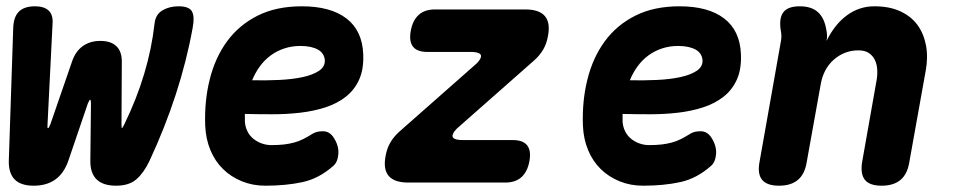

<svg xmlns="http://www.w3.org/2000/svg" viewBox="-20 -580 3040 610"><path d="M87 10Q46 10 26.5 -10Q7 -30 8 -70L22 -491Q23 -526 40 -543Q57 -560 91 -560Q120 -560 134.5 -546.5Q149 -533 147 -505L131 -185Q130 -173 132 -173Q132 -173 132 -173Q132 -173 132 -173Q132 -172 133 -173Q135 -173 140 -185L209 -385Q220 -417 243 -433.5Q266 -450 299 -450Q332 -450 349.5 -433.5Q367 -417 367 -385L366 -185Q366 -173 367.5 -173Q369 -173 375 -185Q414 -265 438 -345Q462 -425 471 -505Q474 -534 496 -547Q518 -560 547 -560Q581 -560 590 -543.5Q599 -527 592 -491Q573 -386 538.5 -280Q504 -174 455 -69Q437 -31 413.5 -10.5Q390 10 349 10Q308 10 287.5 -9.5Q267 -29 267 -68L269 -251Q269 -263 266.5 -263Q264 -263 259 -251L197 -69Q183 -29 155.5 -9.5Q128 10 87 10Z M1040 -143Q1057 -117 1055 -91Q1053 -65 1039 -53Q994 -13 941.5 -1.5Q889 10 823 10Q783 10 748.5 -4Q714 -18 688.5 -43Q663 -68 648.5 -103Q634 -138 632 -180Q629 -259 646.5 -328.5Q664 -398 702 -449.5Q740 -501 799 -530.5Q858 -560 939 -560Q1030 -560 1080.5 -521.5Q1131 -483 1134 -408Q1136 -360 1121 -327Q1106 -294 1078.5 -272.5Q1051 -251 1014 -239Q977 -227 934.5 -222Q892 -217 846.5 -217Q801 -217 758 -218V-194Q759 -177 766 -163Q773 -149 784.5 -139.5Q796 -130 811 -124.5Q826 -119 842 -119Q865 -119 882 -121Q899 -123 914 -127Q929 -131 943 -138Q957 -145 973 -155Q985 -163 1006 -163Q1027 -163 1040 -143ZM781 -325Q825 -324 867 -326Q909 -328 941.5 -335Q974 -342 993.5 -355Q1013 -368 1012 -389Q1011 -400 1005.5 -408.5Q1000 -417 990 -422.5Q980 -428 966 -431Q952 -434 935 -434Q907 -434 883 -426Q859 -418 839.5 -403.5Q820 -389 805.5 -369Q791 -349 781 -325Z M1277 0Q1233 0 1215 -21Q1197 -42 1205 -84Q1209 -108 1220 -127Q1231 -146 1249 -162L1486 -371Q1497 -380 1502 -387Q1507 -394 1508 -399Q1510 -407 1501.5 -411Q1493 -415 1475 -415H1338Q1305 -415 1292 -432Q1279 -449 1285 -482Q1291 -515 1310 -532.5Q1329 -550 1362 -550H1649Q1693 -550 1711 -529Q1729 -508 1721 -466Q1717 -442 1706 -423Q1695 -404 1677 -388L1440 -179Q1429 -170 1424 -163Q1419 -156 1418 -151Q1416 -143 1424.5 -139Q1433 -135 1451 -135H1609Q1642 -135 1655 -118Q1668 -101 1662 -68Q1656 -35 1637 -17.5Q1618 0 1585 0Z M2240 -143Q2257 -117 2255 -91Q2253 -65 2239 -53Q2194 -13 2141.5 -1.5Q2089 10 2023 10Q1983 10 1948.5 -4Q1914 -18 1888.5 -43Q1863 -68 1848.5 -103Q1834 -138 1832 -180Q1829 -259 1846.5 -328.5Q1864 -398 1902 -449.5Q1940 -501 1999 -530.5Q2058 -560 2139 -560Q2230 -560 2280.5 -521.5Q2331 -483 2334 -408Q2336 -360 2321 -327Q2306 -294 2278.5 -272.5Q2251 -251 2214 -239Q2177 -227 2134.5 -222Q2092 -217 2046.5 -217Q2001 -217 1958 -218V-194Q1959 -177 1966 -163Q1973 -149 1984.5 -139.5Q1996 -130 2011 -124.5Q2026 -119 2042 -119Q2065 -119 2082 -121Q2099 -123 2114 -127Q2129 -131 2143 -138Q2157 -145 2173 -155Q2185 -163 2206 -163Q2227 -163 2240 -143ZM1981 -325Q2025 -324 2067 -326Q2109 -328 2141.5 -335Q2174 -342 2193.5 -355Q2213 -368 2212 -389Q2211 -400 2205.5 -408.5Q2200 -417 2190 -422.5Q2180 -428 2166 -431Q2152 -434 2135 -434Q2107 -434 2083 -426Q2059 -418 2039.5 -403.5Q2020 -389 2005.5 -369Q1991 -349 1981 -325Z M2521 -560Q2558 -560 2578.5 -541.5Q2599 -523 2605 -487Q2607 -478 2607.5 -468.5Q2608 -459 2606 -450Q2632 -503 2671 -531.5Q2710 -560 2758 -560Q2806 -560 2840.5 -544Q2875 -528 2895 -500.5Q2915 -473 2922 -435.5Q2929 -398 2921 -355L2869 -65Q2863 -27 2841 -8.5Q2819 10 2781 10Q2743 10 2728 -8.5Q2713 -27 2719 -65L2765 -325Q2768 -342 2767 -359Q2766 -376 2759.5 -389.5Q2753 -403 2740.5 -411.5Q2728 -420 2707 -420Q2684 -420 2664 -412Q2644 -404 2628 -389.5Q2612 -375 2602 -356Q2592 -337 2588 -315L2543 -65Q2537 -27 2515 -8.5Q2493 10 2455 10Q2417 10 2401.5 -8.5Q2386 -27 2393 -65L2461 -449Q2463 -459 2462.5 -468Q2462 -477 2460 -487Q2455 -524 2469.5 -542Q2484 -560 2521 -560Z"/></svg>

Font: Maple Mono ExtraBold
Style: Italic
Weight: 800
Italic angle: -10°
Monospace: yes
Designer: subframe7536
Version: Version 7.200